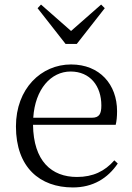

<svg xmlns="http://www.w3.org/2000/svg" viewBox="-20 -809 581 843"><path d="M300 14C388 14 453 -26 497 -91L482 -105C440 -57 388 -32 318 -32C206 -32 127 -102 125 -261H488C492 -277 494 -297 494 -321C494 -438 418 -526 292 -526C161 -526 50 -420 50 -254C50 -74 155 14 300 14ZM126 -292C134 -418 204 -495 290 -495C376 -495 425 -431 425 -346C425 -309 416 -292 383 -292ZM160 -789 145 -773 268 -616H317L440 -773L424 -789L292 -673Z"/></svg>

Font: Noto Serif HK Light
Style: Regular
Weight: 300
Designer: Ryoko NISHIZUKA 西塚涼子 (kana & ideographs); Frank Grießhammer (Latin, Greek & Cyrillic); Wenlong ZHANG 张文龙 (bopomofo); San
Foundry: Adobe
Version: Version 2.001;hotconv 1.1.0;makeotfexe 2.6.0